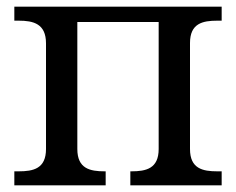

<svg xmlns="http://www.w3.org/2000/svg" viewBox="-20 -556 708 576"><path d="M23 0H297V-42H294C250 -42 212 -50 212 -109V-490H456V-109C456 -50 418 -42 374 -42H371V0H645V-42H632C588 -42 550 -50 550 -109V-427C550 -486 588 -494 632 -494H645V-536H23V-494H36C80 -494 118 -485 118 -426V-109C118 -50 80 -42 36 -42H23Z"/></svg>

Font: Noto Serif Thai
Style: Regular
Weight: 400
Designer: Monotype Design Team
Foundry: Monotype Imaging Inc.
Version: Version 1.901